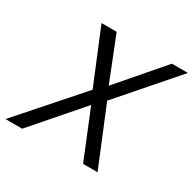

<svg xmlns="http://www.w3.org/2000/svg" viewBox="-181 -813 973 966"><g transform="rotate(30 305.5 -330.0)"><path d="M-34 0 272 -347 143 -660H231L332 -405L552 -660H645L363 -336L501 0H417L304 -277L63 0Z"/></g></svg>

Font: Work Sans
Style: Italic
Weight: 400
Italic angle: -13°
Designer: Wei Huang
Foundry: Wei Huang
Version: Version 2.012